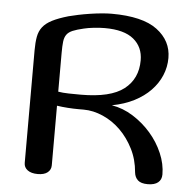

<svg xmlns="http://www.w3.org/2000/svg" viewBox="-48 -675 745 735"><g transform="rotate(5 324.5 -307.0)"><path d="M174 -28Q174 -11 161 -0.5Q148 10 123 10Q98 10 84 -0.5Q70 -11 70 -28V-461Q70 -491 74 -513Q78 -535 90.5 -551Q103 -567 126.5 -579Q150 -591 188 -602Q203 -606 224.5 -610.5Q246 -615 269 -618.5Q292 -622 313.5 -624Q335 -626 352 -626Q471 -626 527 -584Q583 -542 583 -476Q583 -441 569.5 -409Q556 -377 530.5 -350.5Q505 -324 468 -305Q431 -286 383 -277Q426 -270 465 -245.5Q504 -221 534 -186.5Q564 -152 581.5 -111Q599 -70 599 -30Q599 -10 585.5 1Q572 12 546 12Q520 12 508 1Q496 -10 494 -29Q490 -78 469.5 -118.5Q449 -159 419 -188.5Q389 -218 351.5 -234.5Q314 -251 277 -251H257Q238 -251 216 -252.5Q194 -254 174 -257ZM174 -311Q191 -308 214.5 -307.5Q238 -307 261 -307Q375 -307 426.5 -347Q478 -387 478 -458Q478 -509 441.5 -539Q405 -569 331 -569Q311 -569 288.5 -566.5Q266 -564 250 -560Q224 -554 208.5 -547.5Q193 -541 185.5 -530.5Q178 -520 176 -503.5Q174 -487 174 -459Z"/></g></svg>

Font: Sofadi One
Style: Regular
Weight: 400
Designer: Botjo Nikoltchev
Foundry: Botjo Nikoltchev
Version: Version 1.002